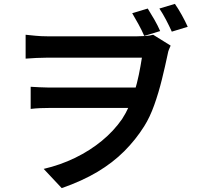

<svg xmlns="http://www.w3.org/2000/svg" viewBox="-20 -885 1040 989"><path d="M741 -841Q758 -814 775.5 -783.5Q793 -753 805 -725L723 -700Q710 -730 694 -759Q678 -788 661 -817ZM881 -865Q899 -839 916.5 -807.5Q934 -776 947 -747L865 -722Q851 -753 835 -783.5Q819 -814 801 -841ZM112 -706Q132 -704 161.5 -701Q191 -698 223 -698Q240 -698 276 -698Q312 -698 359.5 -698Q407 -698 458.5 -698Q510 -698 557 -698Q604 -698 638.5 -698Q673 -698 687 -698Q708 -698 729.5 -699.5Q751 -701 769 -706L859 -650Q855 -641 850.5 -630.5Q846 -620 844 -607Q831 -545 814 -476Q797 -407 774.5 -344Q752 -281 723 -235Q679 -165 620 -106Q561 -47 482.5 0Q404 47 298 84L205 -15Q291 -35 367 -72Q443 -109 504.5 -159.5Q566 -210 609 -272Q628 -301 644.5 -337.5Q661 -374 673.5 -415Q686 -456 695 -499.5Q704 -543 711 -588Q696 -588 659 -588Q622 -588 572.5 -588Q523 -588 469 -588Q415 -588 365 -588Q315 -588 277.5 -588Q240 -588 224 -588Q198 -588 168 -586.5Q138 -585 112 -583ZM710 -329Q691 -329 653.5 -329Q616 -329 569 -329Q522 -329 472 -329Q422 -329 375.5 -329Q329 -329 292.5 -329Q256 -329 237 -329Q211 -329 187.5 -328Q164 -327 138 -324V-438Q160 -437 185 -435.5Q210 -434 233 -434Q253 -434 291 -434Q329 -434 377.5 -434Q426 -434 477.5 -434Q529 -434 577 -434Q625 -434 662 -434Q699 -434 717 -434Z"/></svg>

Font: Noto Sans SC SemiBold
Style: Regular
Weight: 600
Designer: Ryoko NISHIZUKA 西塚涼子 (kana, bopomofo & ideographs); Paul D. Hunt (Latin, Greek & Cyrillic); Sandoll Communications 산돌커뮤니
Foundry: Adobe
Version: Version 2.004-H2;hotconv 1.0.118;makeotfexe 2.5.65603